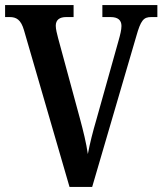

<svg xmlns="http://www.w3.org/2000/svg" viewBox="-20 -734 638 754"><path d="M74 -616 253 0H342L515 -591C533 -655 544 -667 574 -667H598V-714H382V-667H414C443 -667 457 -655 457 -632C457 -617 452 -597 446 -576L359 -266C344 -215 333 -171 325 -129C319 -171 307 -220 294 -268L208 -585C204 -601 199 -619 199 -633C199 -656 214 -667 240 -667H269V-714H0V-667H18C44 -667 62 -657 74 -616Z"/></svg>

Font: Noto Serif Bengali Condensed SemiBold
Style: Regular
Weight: 600
Width: 3
Designer: Juan Bruce, Universal Thirst, Indian Type Foundry and the Monotype Design Team.
Foundry: Monotype Imaging Inc.
Version: Version 2.003